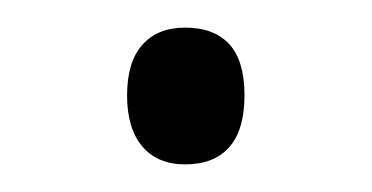

<svg xmlns="http://www.w3.org/2000/svg" viewBox="-20 -109 269 139"><path d="M72 -40Q72 -64 83 -76.5Q94 -89 114 -89Q135 -89 146 -77Q157 -65 157 -40Q157 -15 146 -2.5Q135 10 114 10Q94 10 83 -3Q72 -16 72 -40Z"/></svg>

Font: Noto Sans Thai SemiCondensed Light
Style: Regular
Weight: 300
Width: 4
Designer: Monotype Design Team
Foundry: Monotype Imaging Inc.
Version: Version 2.001